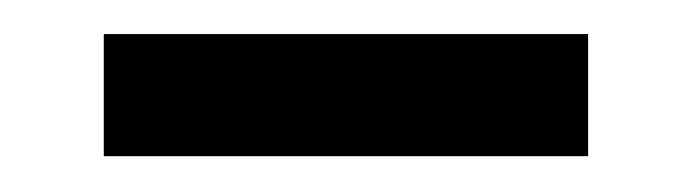

<svg xmlns="http://www.w3.org/2000/svg" viewBox="-20 -360 400 111"><path d="M40 -269.7V-340.3H320V-269.7Z"/></svg>

Font: Oxanium ExtraLight
Style: Regular
Weight: 200
Designer: Severin Meyer
Version: Version 2.000